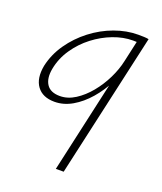

<svg xmlns="http://www.w3.org/2000/svg" viewBox="-132 -499 739 875"><g transform="rotate(20 238.0 -61.5)"><path d="M243 290 362 -243 391 -277Q380 -225 355 -175Q330 -125 294.5 -84Q259 -43 217.5 -19Q176 5 132 5Q74 5 47 -32Q20 -69 32 -133Q45 -192 80.5 -243Q116 -294 166 -332.5Q216 -371 273.5 -392Q331 -413 387 -413Q403 -413 415.5 -412.5Q428 -412 438 -410L281 290ZM146 -28Q184 -28 220 -51Q256 -74 286.5 -111Q317 -148 338.5 -192Q360 -236 369 -278L395 -395L411 -378Q404 -379 393.5 -379.5Q383 -380 374 -380Q327 -380 278.5 -361.5Q230 -343 187 -310Q144 -277 113 -231.5Q82 -186 72 -133Q63 -85 81.5 -56.5Q100 -28 146 -28Z"/></g></svg>

Font: Ysabeau Office ExtraLight
Style: Italic
Weight: 250
Italic angle: -12°
Designer: Christian Thalmann (Catharsis Fonts)
Version: Version 2.001;gftools[0.9.30]; featfreeze: tnum,lnum,ss02